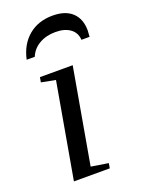

<svg xmlns="http://www.w3.org/2000/svg" viewBox="-133 -743 589 804"><g transform="rotate(-20 162.0 -341.5)"><path d="M140.1 -34.2 216.8 -22 212.9 0H53.2L127.9 -424.8L64.9 -437L68.8 -459H214.8ZM206.1 -683.1Q263.2 -683.1 293.5 -654.3Q323.7 -625.5 323.7 -574.2L321.8 -546.4H285.6Q283.7 -578.6 259.3 -596.4Q234.9 -614.3 193.8 -614.3Q152.3 -614.3 121.6 -596.4Q90.8 -578.6 77.6 -546.4H41.5Q55.2 -610.4 98.4 -646.7Q141.6 -683.1 206.1 -683.1Z"/></g></svg>

Font: Liberation Serif
Style: Italic
Weight: 400
Italic angle: -16.333°
Designer: Steve Matteson
Foundry: Ascender Corporation
Version: Version 2.1.5